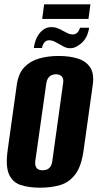

<svg xmlns="http://www.w3.org/2000/svg" viewBox="-20 -860 453 892"><path d="M166 12Q114 12 76 -0.5Q38 -13 21.5 -51Q5 -89 16 -165L58 -466Q65 -517 91.5 -546Q118 -575 159.5 -587.5Q201 -600 252 -600Q305 -600 343 -587.5Q381 -575 399.5 -546Q418 -517 411 -466L369 -166Q359 -89 330.5 -51Q302 -13 260.5 -0.5Q219 12 166 12ZM178 -69Q187 -69 196.5 -72Q206 -75 213.5 -85Q221 -95 223 -112L273 -472Q276 -490 271 -499Q266 -508 257.5 -511.5Q249 -515 240 -515Q231 -515 221.5 -511.5Q212 -508 205 -499Q198 -490 195 -472L144 -112Q142 -95 147 -85Q152 -75 160 -72Q168 -69 178 -69ZM307 -636Q291 -636 278 -642.5Q265 -649 252 -657Q242 -663 231 -668Q220 -673 208 -673Q195 -673 186.5 -663Q178 -653 175 -637H137Q143 -681 165.5 -707.5Q188 -734 218 -734Q235 -734 248.5 -728.5Q262 -723 274 -716Q285 -710 295.5 -705Q306 -700 317 -700Q332 -700 340 -709Q348 -718 352 -731H394Q387 -685 359.5 -660.5Q332 -636 307 -636ZM176 -772 185 -840H400L391 -772Z"/></svg>

Font: Alumni Sans ExtraBold
Style: Italic
Weight: 800
Italic angle: -8°
Designer: Robert E. Leuschke
Foundry: Robert E. Leuschke
Version: Version 1.016